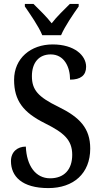

<svg xmlns="http://www.w3.org/2000/svg" viewBox="-20 -951 519 981"><path d="M196 -771H292C311 -816 355 -880 382 -918V-931H337C308 -902 270 -866 244 -832C218 -866 180 -902 151 -931H107V-918C133 -880 178 -816 196 -771ZM227 10C355 10 441 -64 441 -192C441 -296 387 -352 279 -405C174 -456 143 -492 143 -562C143 -631 179 -673 239 -673C308 -673 338 -609 338 -544C392 -544 420 -566 420 -610C420 -667 361 -724 249 -724C137 -724 52 -653 52 -543C52 -436 100 -376 208 -322C304 -274 349 -238 349 -160C349 -85 308 -40 236 -40C162 -40 116 -104 112 -202C69 -202 36 -175 36 -128C36 -50 92 10 227 10Z"/></svg>

Font: Noto Serif Thai Condensed Medium
Style: Regular
Weight: 500
Width: 3
Designer: Monotype Design Team
Foundry: Monotype Imaging Inc.
Version: Version 2.002